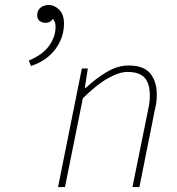

<svg xmlns="http://www.w3.org/2000/svg" viewBox="-20 -754 714 774"><path d="M105 -488 96 -510Q152 -533 178 -569.5Q204 -606 204 -646Q204 -657 201 -665Q198 -672 193 -678Q189 -671 182 -667Q174 -662 164 -662Q151 -662 140.5 -669Q130 -676 130 -694Q130 -712 143.5 -723Q157 -734 176 -734Q199 -734 218.5 -715Q238 -696 238 -658Q238 -622 222.5 -588Q207 -554 177.5 -528Q148 -502 105 -488ZM214 0 310 -478H334L322 -400H326Q368 -439 411.5 -464.5Q455 -490 498 -490Q560 -490 586 -457.5Q612 -425 612 -374Q612 -356 610.5 -343.5Q609 -331 604 -310L542 0H514L576 -306Q581 -329 582.5 -342Q584 -355 584 -370Q584 -417 563 -440.5Q542 -464 494 -464Q461 -464 416 -439Q371 -414 314 -358L242 0Z"/></svg>

Font: Source Sans 3 ExtraLight ExtraLight
Style: Italic
Weight: 250
Italic angle: -11°
Version: Version 3.052;hotconv 1.1.0;makeotfexe 2.6.0